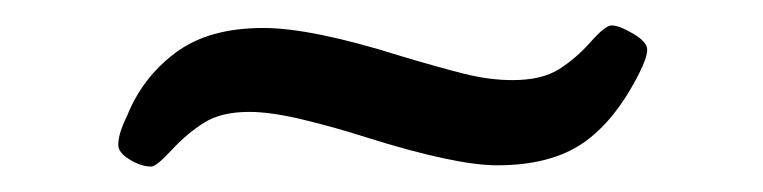

<svg xmlns="http://www.w3.org/2000/svg" viewBox="-20 -343 600 151"><path d="M73 -229Q73 -238 80 -252Q92 -282 118 -301.5Q144 -321 187 -321Q225 -321 295 -299Q325 -290 345 -285Q365 -280 383 -280Q406 -280 419.5 -288.5Q433 -297 444.5 -310Q456 -323 461 -323Q467 -323 478 -316.5Q489 -310 489 -304Q489 -298 483 -286Q464 -248 438.5 -230.5Q413 -213 371 -213Q338 -213 268 -235Q243 -243 218 -249Q193 -255 176 -255Q154 -255 140.5 -246.5Q127 -238 115 -225Q103 -212 99 -212Q91 -212 82 -217.5Q73 -223 73 -229Z"/></svg>

Font: Asap-MediumItalic
Style: Italic
Weight: 500
Italic angle: -6°
Designer: Pablo Cosgaya
Foundry: Omnibus-Type
Version: Version 2.000; ttfautohint (v1.8)